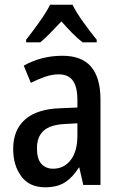

<svg xmlns="http://www.w3.org/2000/svg" viewBox="-20 -786 513 816"><path d="M245 -549Q328 -549 367.5 -502Q407 -455 407 -363V0H334L317 -74H315Q289 -32 256 -11Q223 10 172 10Q105 10 70.5 -36.5Q36 -83 36 -153Q36 -234 87 -278.5Q138 -323 237 -326L309 -329V-360Q309 -417 289.5 -443.5Q270 -470 230 -470Q202 -470 172.5 -460Q143 -450 111 -434L81 -507Q116 -527 157.5 -538Q199 -549 245 -549ZM256 -259Q193 -256 165 -230Q137 -204 137 -156Q137 -111 155.5 -90Q174 -69 206 -69Q252 -69 280.5 -106Q309 -143 309 -210V-262ZM288 -766Q305 -732 335 -690.5Q365 -649 391 -617V-606H331Q309 -623 286.5 -646Q264 -669 241 -695Q216 -669 193.5 -645.5Q171 -622 151 -606H91V-617Q117 -650 147 -692Q177 -734 193 -766Z"/></svg>

Font: Noto Sans Hebrew Condensed Medium
Style: Regular
Weight: 500
Width: 3
Designer: Monotype Design Team
Foundry: Monotype Imaging Inc.
Version: Version 2.004; ttfautohint (v1.8.4.7-5d5b)